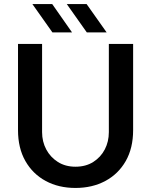

<svg xmlns="http://www.w3.org/2000/svg" viewBox="-20 -917 747 949"><path d="M353 12Q270 12 206 -22.5Q142 -57 105.5 -121Q69 -185 69 -274V-700H188V-264Q188 -217 208.5 -178.5Q229 -140 266 -116.5Q303 -93 353 -93Q404 -93 441 -116.5Q478 -140 498 -178.5Q518 -217 518 -264V-700H638V-274Q638 -185 601.5 -121Q565 -57 500.5 -22.5Q436 12 353 12ZM409 -757 310 -897H408L507 -757ZM239 -757 140 -897H238L336 -757Z"/></svg>

Font: MuseoModerno Medium
Style: Regular
Weight: 500
Designer: Pablo Cosgaya, Héctor Gatti, Marcela Romero, and the Authors of The MuseoModerno Project.
Foundry: Omnibus-Type Team
Version: Version 1.001